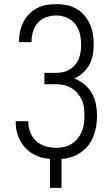

<svg xmlns="http://www.w3.org/2000/svg" viewBox="-20 -763 540 930"><path d="M222 147V7Q229 8 235.5 8Q242 8 249 8H251Q226 8 201 4Q176 0 153.5 -10.5Q131 -21 112 -38Q93 -55 80.5 -77Q68 -99 62 -123Q56 -147 56 -172V-176H117V-173Q117 -147 126.5 -122Q136 -97 155.5 -79.5Q175 -62 201 -54.5Q227 -47 253 -47Q272 -47 291.5 -51.5Q311 -56 327.5 -66.5Q344 -77 356.5 -92.5Q369 -108 376.5 -126.5Q384 -145 386.5 -164.5Q389 -184 389 -203Q389 -223 386.5 -242.5Q384 -262 376 -279.5Q368 -297 355 -312Q342 -327 325 -337Q308 -347 289 -351Q270 -355 250 -355H195V-410H250Q267 -410 284.5 -413.5Q302 -417 317 -426Q332 -435 343.5 -448.5Q355 -462 361.5 -478Q368 -494 370.5 -511.5Q373 -529 373 -546Q373 -573 367 -599Q361 -625 345 -646Q329 -667 304 -677.5Q279 -688 253 -688Q228 -688 204.5 -680Q181 -672 164.5 -654Q148 -636 140.5 -612Q133 -588 133 -564V-559H72V-565Q72 -589 77.5 -612.5Q83 -636 94 -657.5Q105 -679 122 -696Q139 -713 160.5 -724Q182 -735 205.5 -739Q229 -743 253 -743Q278 -743 303 -738Q328 -733 350 -720.5Q372 -708 388.5 -688.5Q405 -669 415.5 -646Q426 -623 430 -598Q434 -573 434 -547Q434 -522 429.5 -497Q425 -472 413 -450Q401 -428 382 -410.5Q363 -393 340 -383Q366 -373 388.5 -354.5Q411 -336 425 -311.5Q439 -287 444.5 -259Q450 -231 450 -202Q450 -177 446 -152Q442 -127 433 -103.5Q424 -80 408.5 -60Q393 -40 372.5 -25.5Q352 -11 327.5 -3Q303 5 278 7V147Z"/></svg>

Font: Iosevka Term Curly Light
Style: Regular
Weight: 300
Designer: Belleve Invis
Foundry: Belleve Invis
Version: Version 32.3.0